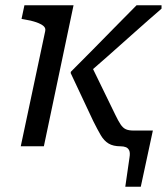

<svg xmlns="http://www.w3.org/2000/svg" viewBox="-20 -557 635 731"><path d="M439 0Q451 0 459.5 3.5Q468 7 472 16Q476 25 473 43L457 154H516L562 -60H488Q470 -60 459 -65Q448 -70 439 -83.5Q430 -97 419 -120L326 -311L284 -250Q336 -295 388 -341Q440 -387 492 -433.5Q544 -480 595 -524V-537H500Q459 -496 417 -453Q375 -410 333.5 -368Q292 -326 250 -284L249 -279L335 -96Q351 -64 363.5 -42.5Q376 -21 393.5 -10.5Q411 0 439 0ZM59 0H147L260 -537H73L62 -485L73 -483Q99 -479 117.5 -472.5Q136 -466 145.5 -458Q155 -450 152 -438Z"/></svg>

Font: Roboto Serif
Style: Italic
Weight: 400
Italic angle: -10°
Designer: Greg Gazdowicz
Foundry: Commercial Type
Version: Version 1.008